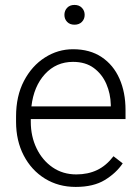

<svg xmlns="http://www.w3.org/2000/svg" viewBox="-20 -734 557 764"><path d="M281.2 9.8Q212.4 9.8 158.7 -23.4Q105 -56.6 74.5 -115.2Q43.9 -173.8 43.9 -249.5V-270.5Q43.9 -352.1 75.4 -412.1Q106.9 -472.2 158.7 -505.1Q210.4 -538.1 270.5 -538.1Q337.9 -538.1 384.5 -506.8Q431.2 -475.6 455.3 -421.1Q479.5 -366.7 479.5 -295.9V-260.3H102.5V-249.5Q102.5 -191.4 125.5 -143.8Q148.4 -96.2 189.2 -68.1Q230 -40 283.7 -40Q330.1 -40 366.5 -57.4Q402.8 -74.7 431.6 -112.3L468.3 -84Q442.4 -45.4 397.2 -17.8Q352.1 9.8 281.2 9.8ZM270.5 -487.8Q203.6 -487.8 158.9 -439.2Q114.3 -390.6 105 -310.5H420.9V-316.9Q419.9 -361.3 403.1 -400.1Q386.2 -439 353.3 -463.4Q320.3 -487.8 270.5 -487.8ZM236.3 -674.8Q236.3 -691.4 247.1 -702.9Q257.8 -714.4 276.4 -714.4Q294.9 -714.4 305.9 -702.9Q316.9 -691.4 316.9 -674.8Q316.9 -658.2 305.9 -647Q294.9 -635.7 276.4 -635.7Q257.8 -635.7 247.1 -647Q236.3 -658.2 236.3 -674.8Z"/></svg>

Font: Vazirmatn RD UI FD ExtraLight
Style: Regular
Weight: 200
Designer: Saber Rastikerdar
Foundry: Saber Rastikerdar
Version: Version 33.003